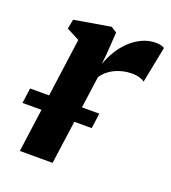

<svg xmlns="http://www.w3.org/2000/svg" viewBox="-118 -647 652 730"><g transform="rotate(20 208.0 -282.0)"><path d="M44 0 108.5 -472.5 56.5 -499.5 63.5 -538 210.5 -563 234 -548.5 228 -458 223.5 -416.5Q232.5 -443 248 -469.2Q263.5 -495.5 285.2 -516.8Q307 -538 333.8 -550.8Q360.5 -563.5 391.5 -563.5Q403 -563.5 412.2 -560.8Q421.5 -558 425 -555L396 -408.5Q392 -412.5 378.5 -417.5Q365 -422.5 343.5 -422.5Q327 -422.5 310 -418.8Q293 -415 277.2 -407.8Q261.5 -400.5 248.8 -389.8Q236 -379 227 -365L176.5 0ZM279.5 -236.5 271 -175H-9L-0.5 -236.5Z"/></g></svg>

Font: Merriweather 28pt
Style: Bold Italic
Weight: 700
Italic angle: -7.8°
Version: Version 2.101